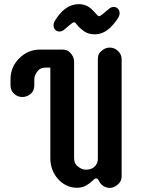

<svg xmlns="http://www.w3.org/2000/svg" viewBox="-20 -905 705 935"><path d="M555.2 -656.2Q572.3 -640.1 572.3 -616.2V-49.3Q572.3 -25.4 559.6 -12.2Q527.8 20.5 492.2 5.4Q472.2 -2.9 461.9 -23.9Q456.1 -36.1 449.2 -36.1Q442.4 -36.1 438.5 -32.2L429.7 -23.9Q416 -11.2 398.4 -1Q380.9 9.3 353.8 9.3Q326.7 9.3 303.2 -2.2Q279.8 -13.7 262.7 -33.2Q225.1 -75.2 225.1 -135.3V-575.7H202.6Q179.2 -575.7 167 -563Q147 -541.5 147 -517.6V-489.7Q147 -451.7 111.3 -437Q100.6 -432.6 88.6 -432.6Q76.7 -432.6 66.2 -437Q55.7 -441.4 47.9 -449.2Q31.2 -464.8 31.2 -489.7V-519Q31.2 -578.6 73.7 -621.1Q116.2 -663.6 175.8 -663.6H282.2Q306.2 -663.6 318.8 -651.4Q340.8 -630.4 340.8 -606.4V-136.7Q340.8 -112.3 353 -100.1Q374.5 -78.6 397.9 -78.6Q436.5 -78.6 451.7 -108.9Q456.5 -118.7 456.5 -130.9V-616.2Q456.5 -640.1 469 -652.1Q481.4 -664.1 491.9 -668.7Q502.4 -673.3 514.4 -673.3Q526.4 -673.3 536.9 -668.7Q547.4 -664.1 555.2 -656.2ZM511.7 -862.8Q521.5 -871.1 533.9 -871.1Q546.4 -871.1 554.4 -862.3Q562.5 -853.5 562.5 -840.8Q562.5 -828.1 552.5 -813.5Q542.5 -798.8 530.5 -784.7Q518.6 -770.5 504.4 -759.8Q475.1 -737.8 442.9 -737.8Q410.6 -737.8 390.6 -752Q370.6 -766.1 360.8 -777.3L348.1 -793Q344.7 -796.4 340.3 -796.4Q335 -796.4 321.8 -785.2L291.5 -759.8Q281.7 -751.5 269.3 -751.5Q256.8 -751.5 248.8 -760.3Q240.7 -769 240.7 -781.7Q240.7 -794.4 250.5 -809.1Q260.3 -823.7 272.2 -838.1Q284.2 -852.5 298.3 -862.8Q328.1 -884.8 364.3 -884.8Q402.8 -884.8 431.2 -855.5L448.2 -837.4Q452.1 -833.5 455.3 -829.8Q458.5 -826.2 462.9 -826.2Q468.3 -826.2 481.4 -837.4Z"/></svg>

Font: Supermercado
Style: Regular
Weight: 400
Designer: James Grieshaber
Foundry: James Grieshaber
Version: Version 1.002